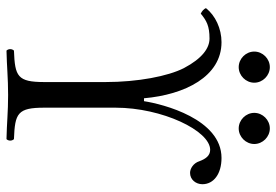

<svg xmlns="http://www.w3.org/2000/svg" viewBox="-150 -697 852 592"><g transform="rotate(90 276.0 -401.0)"><path d="M312 -112V-331C312 -475 383 -623 442 -623C460 -623 470 -609 477 -590C483 -571 500 -561 513 -561C534 -561 548 -579 548 -599C548 -634 516 -658 467 -658C347 -658 301 -478 292 -419H283C272 -545 216 -658 110 -658C68 -658 28 -639 5 -610C8 -603 14 -598 22 -594C44 -612 60 -621 99 -621C128 -621 160 -599 190 -542C215 -493 233 -400 233 -300V-112C233 -29 216 -21 136 -18C130 -12 130 -1 136 5C185 4 220 0 273 0C326 0 359 4 409 5C415 -1 415 -12 409 -18C329 -21 312 -29 312 -112ZM139 -759C139 -733 161 -711 187 -711C213 -711 235 -733 235 -759C235 -785 213 -807 187 -807C161 -807 139 -785 139 -759ZM328 -759C328 -733 350 -711 376 -711C402 -711 424 -733 424 -759C424 -785 402 -807 376 -807C350 -807 328 -785 328 -759Z"/></g></svg>

Font: Libertinus Serif Display
Style: Regular
Weight: 400
Designer: Philipp H. Poll, Khaled Hosny
Foundry: Caleb Maclennan
Version: Version 7.050;RELEASE